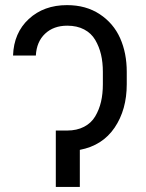

<svg xmlns="http://www.w3.org/2000/svg" viewBox="-20 -741 579 761"><path d="M122.1 -521H31.7Q34.7 -610.8 94.2 -665.8Q153.8 -720.7 245.6 -720.7Q320.8 -720.7 375.2 -684.8Q429.7 -648.9 456.1 -589.8Q482.4 -530.8 482.4 -456.1V-407.2Q482.4 -306.2 434.3 -235.1Q386.2 -164.1 296.4 -147V0H201.2V-223.6H246.1Q284.7 -223.6 313.2 -238.5Q341.8 -253.4 357.4 -279.8Q373 -306.2 380.4 -337.6Q387.7 -369.1 387.7 -407.2V-456.1Q387.7 -493.7 380.4 -524.9Q373 -556.2 357.4 -582.8Q341.8 -609.4 313.5 -624.3Q285.2 -639.2 246.6 -639.2Q192.4 -639.2 158.7 -607.4Q125 -575.7 122.1 -521Z"/></svg>

Font: Bert Sans Medium
Style: Regular
Weight: 500
Designer: Christian Robertson, Adam Twardoch, & Cristiano Sobral
Foundry: Google
Version: Version 12.135;January 10, 2020;FontCreator 12.0.0.2547 64-b